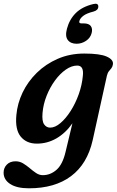

<svg xmlns="http://www.w3.org/2000/svg" viewBox="-64 -765 632 1038"><path d="M437 -7Q408 121.5 320.2 187.2Q232.5 253 92.5 253Q27 253 -8.8 229.8Q-44.5 206.5 -44.5 168.5Q-44.5 142.5 -27 124.8Q-9.5 107 20 107Q42 107 60.8 118.2Q79.5 129.5 96.8 144.2Q114 159 131.2 170.5Q148.5 182 167.5 182Q208 182 241 153.5Q274 125 290 58L327.5 -98.5Q290.5 -45.5 241.2 -17Q192 11.5 135.5 11.5Q79 11.5 48 -26.5Q17 -64.5 24.5 -143Q30 -205.5 58.2 -264.8Q86.5 -324 135 -371.5Q183.5 -419 248.5 -447.2Q313.5 -475.5 392 -475.5Q476.5 -475.5 513.2 -459Q550 -442.5 546.5 -417.5Q544.5 -404 538.2 -396.2Q532 -388.5 525 -380.2Q518 -372 514 -356ZM166 -155Q162 -110.5 174.5 -92.8Q187 -75 207 -75Q234 -75 263 -99.8Q292 -124.5 318 -165.2Q344 -206 361.8 -255.8Q379.5 -305.5 384 -356Q390 -410.5 353.5 -410.5Q323 -410.5 291.5 -388.5Q260 -366.5 233 -329.5Q206 -292.5 188 -247.2Q170 -202 166 -155ZM388.5 -638.5Q416.5 -638.5 427 -624Q437.5 -609.5 431.5 -586.5Q425 -560.5 401.5 -544.5Q378 -528.5 350 -528.5Q318 -528.5 302.5 -548.8Q287 -569 298 -610Q311.5 -660.5 345.8 -694.5Q380 -728.5 440 -743Q468 -750 467.5 -729Q467 -709.5 441.5 -702.5Q403.5 -693 386 -679.2Q368.5 -665.5 365 -651Q361.5 -638.5 376.5 -638.5Z"/></svg>

Font: Fraunces 9pt Soft SemiBold
Style: Italic
Weight: 600
Italic angle: -16°
Version: Version 1.000;[b76b70a41]